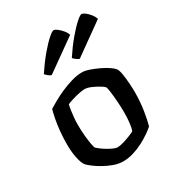

<svg xmlns="http://www.w3.org/2000/svg" viewBox="-181 -870 900 981"><g transform="rotate(-30 269.0 -379.5)"><path d="M258 0Q231 0 202.5 -10.5Q174 -21 148.5 -35.5Q123 -50 104.5 -64.5Q86 -79 80 -86Q68 -100 60 -136.5Q52 -173 52 -218Q52 -258 55.5 -294.5Q59 -331 65 -362Q71 -393 77 -414Q91 -423 116.5 -437.5Q142 -452 173.5 -466Q205 -480 238.5 -490Q272 -500 302 -500Q320 -500 344.5 -491.5Q369 -483 394.5 -471Q420 -459 439 -446Q458 -433 465 -424Q473 -414 477.5 -387Q482 -360 484 -329.5Q486 -299 486 -277Q486 -222 478 -171Q470 -120 461 -89Q449 -78 427.5 -63Q406 -48 378.5 -33.5Q351 -19 320 -9.5Q289 0 258 0ZM270 -77Q284 -77 306 -83.5Q328 -90 347.5 -98Q367 -106 374 -110Q381 -127 384 -156.5Q387 -186 387 -212Q387 -245 384.5 -280Q382 -315 378.5 -341Q375 -367 371 -372Q368 -377 350 -388Q332 -399 309.5 -409Q287 -419 269 -419Q258 -419 236.5 -414.5Q215 -410 194 -403.5Q173 -397 163 -392Q160 -382 157 -362.5Q154 -343 152 -321Q150 -299 150 -280Q150 -244 153 -212.5Q156 -181 160 -160Q164 -139 167 -134Q170 -131 182 -121.5Q194 -112 210 -102Q226 -92 242.5 -84.5Q259 -77 270 -77ZM327 -565Q317 -569 308 -576Q299 -583 294 -589Q327 -639 359 -677Q391 -715 415.5 -737Q440 -759 449 -759Q457 -759 469.5 -749.5Q482 -740 493.5 -725.5Q505 -711 510 -696ZM162 -565Q153 -567 143.5 -575Q134 -583 129 -589Q162 -639 194 -677Q226 -715 250.5 -737Q275 -759 284 -759Q292 -759 305 -749Q318 -739 330 -724.5Q342 -710 346 -696Z"/></g></svg>

Font: Texturina 12pt Medium
Style: Regular
Weight: 500
Designer: Guillermo Torres Carreño
Foundry: Omnibus-Type
Version: Version 1.002